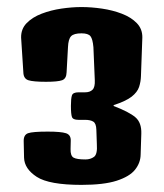

<svg xmlns="http://www.w3.org/2000/svg" viewBox="-20 -850 464 542"><path d="M210 -328.1Q118.7 -328.1 83.7 -350.8Q48.8 -373.5 47.9 -404.8L46.9 -451.2Q46.4 -469.2 59.1 -473.9Q71.8 -478.5 114.7 -478.5Q151.9 -478.5 166.3 -473.9Q180.7 -469.2 179.7 -451.7L179.2 -429.2Q178.7 -410.2 187.7 -405Q196.8 -399.9 221.2 -399.9Q235.4 -399.9 245.4 -407.2Q255.4 -414.6 253.4 -442.9L252 -483.9Q251.5 -501.5 243.4 -506.6Q235.4 -511.7 219.7 -511.7H201.2Q186 -511.7 183.1 -519.8Q180.2 -527.8 180.2 -551.3Q180.2 -572.3 183.1 -580.8Q186 -589.4 201.7 -589.4H220.2Q233.9 -589.4 241.2 -596.7Q248.5 -604 247.6 -623.5L243.7 -716.8Q241.7 -739.7 235.4 -747.8Q229 -755.9 210 -755.9Q188.5 -755.9 180.7 -747.8Q172.9 -739.7 171.9 -716.8L168 -646Q167.5 -627.9 155.3 -623.5Q143.1 -619.1 109.9 -619.1Q73.7 -619.1 60.1 -623.5Q46.4 -627.9 45.9 -646L39.6 -743.7Q39.1 -768.1 55.2 -784.7Q71.3 -801.3 97.4 -811.3Q123.5 -821.3 153.3 -825.7Q183.1 -830.1 210 -830.1Q237.8 -830.1 267.8 -825.7Q297.9 -821.3 324 -811.3Q350.1 -801.3 366.2 -784.7Q382.3 -768.1 381.8 -743.7L377.9 -635.3Q377.4 -619.1 372.6 -604.5Q367.7 -589.8 351.6 -577.1Q335.4 -564.5 300.8 -553.2V-550.8Q344.2 -534.2 362.1 -519Q379.9 -503.9 378.9 -472.7L377 -413.1Q376.5 -390.1 361.1 -370.8Q345.7 -351.6 309.3 -339.8Q272.9 -328.1 210 -328.1Z"/></svg>

Font: Denk One
Style: Regular
Weight: 400
Designer: Irina Smirnova, Eben Sorkin
Foundry: Sorkin Type Co.f
Version: Version 1.004; ttfautohint (v1.8.4.7-5d5b);gftools[0.9.23]